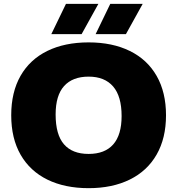

<svg xmlns="http://www.w3.org/2000/svg" viewBox="-20 -971 924 1001"><path d="M38.5 -370Q38.5 -490.5 87.2 -575.8Q136 -661 226.8 -705.5Q317.5 -750 442 -750Q566 -750 657 -705.2Q748 -660.5 796.8 -575Q845.5 -489.5 845.5 -370Q845.5 -250.5 796.5 -165Q747.5 -79.5 656.5 -34.8Q565.5 10 442 10Q318 10 227.2 -34.5Q136.5 -79 87.5 -164.2Q38.5 -249.5 38.5 -370ZM614 -366Q614 -469 569.8 -520.2Q525.5 -571.5 442 -571.5Q358.5 -571.5 314.2 -522.5Q270 -473.5 270 -374Q270 -269 313.5 -218.8Q357 -168.5 442 -168.5Q526.5 -168.5 570.2 -218Q614 -267.5 614 -366ZM247.5 -793 324 -951H493L405.5 -793ZM478.5 -793 555 -951H724L636.5 -793Z"/></svg>

Font: Encode Sans Semi Expanded Black
Style: Regular
Weight: 900
Width: 6
Designer: Multiple Designers
Foundry: Impallari Type
Version: Version 2.000